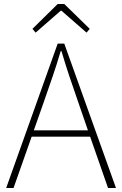

<svg xmlns="http://www.w3.org/2000/svg" viewBox="-20 -945 614 965"><path d="M159 -781 143 -800 270 -925H303L431 -800L415 -781L289 -891H285ZM11 0 270 -726H303L563 0H523L433 -258H139L48 0ZM150 -290H422L372 -435Q349 -501 329 -560.5Q309 -620 289 -688H285Q265 -620 244.5 -560.5Q224 -501 201 -435Z"/></svg>

Font: Source Han Sans SC ExtraLight
Style: Regular
Weight: 250
Designer: Ryoko NISHIZUKA 西塚涼子 (kana, bopomofo & ideographs); Paul D. Hunt (Latin, Greek & Cyrillic); Sandoll Communications 산돌커뮤니
Foundry: Adobe
Version: Version 2.004;hotconv 1.0.118;makeotfexe 2.5.65603